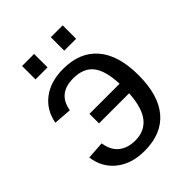

<svg xmlns="http://www.w3.org/2000/svg" viewBox="-199 -792 909 909"><g transform="rotate(-45 255.0 -337.5)"><path d="M26.9 -153.8C33.7 -103.4 55.7 -63.5 92.8 -34.2C129.9 -4.9 177.2 9.8 234.9 9.8C310.4 9.8 368.1 -13.5 408 -60.1C447.8 -106.6 467.8 -174.8 467.8 -264.6C467.8 -353.2 447.8 -420.9 408 -467.8C368.1 -514.6 310.7 -538.1 235.8 -538.1C180.2 -538.1 134.2 -524.5 97.9 -497.3C61.6 -470.1 38.9 -432.3 29.8 -383.8L120.1 -377C130.5 -440.8 169.9 -472.7 238.3 -472.7C283.2 -472.7 316.7 -459.1 338.6 -432.1C360.6 -405.1 372.9 -360.8 375.5 -299.3H173.8V-235.4H375.5C371.6 -173.5 358.1 -128.2 335 -99.4C311.8 -70.6 279.3 -56.2 237.3 -56.2C204.8 -56.2 177.7 -64.6 156 -81.5C134.4 -98.5 120.9 -124.5 115.7 -159.7ZM300.8 -595.2H380.4V-685.1H300.8ZM108.4 -595.2H189V-685.1H108.4Z"/></g></svg>

Font: Arimo
Style: Regular
Weight: 400
Designer: Steve Matteson
Foundry: Monotype Imaging Inc.
Version: Version 1.32